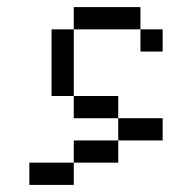

<svg xmlns="http://www.w3.org/2000/svg" viewBox="-20 -645 540 540"><path d="M437.5 -250V-312.5H312.5V-250H187.5V-187.5H62.5V-125H187.5V-187.5H312.5V-250ZM437.5 -500V-562.5H375V-500ZM312.5 -312.5V-375H187.5V-312.5ZM187.5 -375V-562.5H125V-375ZM187.5 -562.5H375V-625H187.5Z"/></svg>

Font: CalcUnifontExMono
Style: Regular
Weight: 500
Version: Version 15.0.06